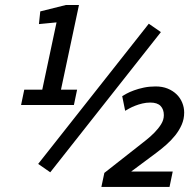

<svg xmlns="http://www.w3.org/2000/svg" viewBox="-20 -741 776 761"><path d="M575.7 -334.5Q559.6 -334.5 544.2 -330.8Q528.8 -327.1 515.9 -322Q502.9 -316.9 492.7 -311.3Q482.4 -305.7 476.1 -301.8L464.4 -359.9Q469.7 -363.3 481.7 -369.9Q493.7 -376.5 511 -382.8Q528.3 -389.2 550 -393.8Q571.8 -398.4 596.7 -398.4Q623.5 -398.4 644.5 -389.9Q665.5 -381.3 680.2 -366.9Q694.8 -352.5 702.4 -333.7Q710 -314.9 710 -294.9Q710 -269 700 -246.3Q689.9 -223.6 674.1 -203.9Q658.2 -184.1 638.7 -167Q619.1 -149.9 599.6 -135.3L500.5 -61.5V-61H664.6L651.9 0H381.8L393.6 -55.7L527.8 -161.1Q541.5 -171.9 559.1 -185.8Q576.7 -199.7 592.3 -215.6Q607.9 -231.4 618.7 -248.8Q629.4 -266.1 629.4 -284.7Q629.4 -307.6 616.5 -321Q603.5 -334.5 575.7 -334.5ZM76.2 -385.7H147.5L204.1 -652.3L134.3 -645.5L139.6 -695.8L241.2 -721.2H293L221.7 -385.7H285.6L272.9 -324.7H63.5ZM179.2 -58.1 131.3 -91.3 569.8 -647 617.7 -613.8Z"/></svg>

Font: Ufes Sans
Style: Italic
Weight: 400
Designer: Ricardo Esteves & Filipe Motta
Foundry: ProDesignUfes - Ricardo Esteves, Filipe Motta
Version: Version 2.0